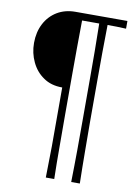

<svg xmlns="http://www.w3.org/2000/svg" viewBox="-96 -777 724 1014"><g transform="rotate(10 265.5 -269.5)"><path d="M358.6 174.8H404.8C403.3 115.2 402.9 59 402.4 5.7C401.9 -47.6 401.4 -101.4 401.4 -155.2V-384.8C401.4 -432.9 401.4 -481 401.9 -528.1C402.4 -575.2 402.9 -624.3 403.8 -675.2C419.5 -675.2 436.2 -675.2 452.9 -674.8C469.5 -674.3 486.2 -673.3 503.3 -672.9V-714.3H224.3C187.6 -714.3 155.2 -705.7 127.1 -689C99 -671.9 77.1 -648.6 61.4 -618.6C45.7 -588.6 37.6 -553.8 37.6 -514.8C37.6 -478.1 45.2 -444.3 60 -413.3C74.8 -381.9 95.7 -356.7 123.8 -337.6C151.4 -318.1 184.8 -308.6 224.3 -308.6H225.2V-155.2C225.2 -101.4 225.2 -47.6 225.2 5.7C224.8 59 223.8 115.2 222.4 174.8H267.6C266.2 115.2 265.7 59 265.7 5.7C265.2 -47.6 265.2 -101.4 265.2 -155.2V-384.8C265.2 -432.9 265.2 -481 265.7 -528.1C266.2 -575.2 266.7 -624.3 267.1 -675.2H359C360 -624.3 360.5 -575.2 361 -528.1C361.4 -481 361.4 -432.9 361.4 -384.8V-155.2C361.4 -101.4 361.4 -47.6 361 5.7C360.5 59 360 115.2 358.6 174.8Z"/></g></svg>

Font: Pinar Light
Style: Regular
Weight: 300
Designer: Amin Abedi
Version: Version 2.00;September 9, 2021;FontCreator 13.0.0.2683 64-bi